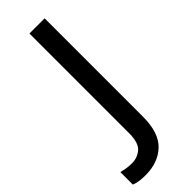

<svg xmlns="http://www.w3.org/2000/svg" viewBox="-374 -738 957 957"><g transform="rotate(-45 104.0 -259.5)"><path d="M0 195Q-25 195 -44.5 192Q-64 189 -78 183V95Q-62 99 -44.5 102Q-27 105 -6 105Q33 105 61.5 80.5Q90 56 90 -12V-714H197V-20Q197 92 143 143.5Q89 195 0 195Z"/></g></svg>

Font: Noto Sans Syriac Medium
Style: Regular
Weight: 500
Designer: Patrick Giasson and the Monotype Design Team
Foundry: Monotype Imaging Inc.
Version: Version 3.000; ttfautohint (v1.8.4.7-5d5b)